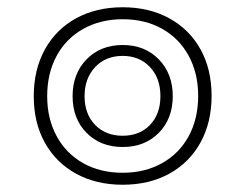

<svg xmlns="http://www.w3.org/2000/svg" viewBox="-20 -499 675 529"><path d="M73 -234Q73 -307 103.5 -362.5Q134 -418 189.5 -448.5Q245 -479 318 -479Q391 -479 446.5 -448.5Q502 -418 532.5 -363Q563 -308 563 -235Q563 -162 532.5 -106.5Q502 -51 446.5 -20.5Q391 10 318 10Q245 10 189.5 -20.5Q134 -51 103.5 -106Q73 -161 73 -234ZM526 -235Q526 -297 500 -345Q474 -393 427 -419.5Q380 -446 318 -446Q257 -446 209.5 -419.5Q162 -393 136 -345Q110 -297 110 -234Q110 -172 136 -124Q162 -76 209 -49.5Q256 -23 318 -23Q379 -23 426.5 -49.5Q474 -76 500 -124Q526 -172 526 -235ZM180 -234Q180 -296 218.5 -335.5Q257 -375 318 -375Q379 -375 417.5 -335.5Q456 -296 456 -234Q456 -172 417.5 -133Q379 -94 318 -94Q257 -94 218.5 -133Q180 -172 180 -234ZM422 -234Q422 -284 393 -314.5Q364 -345 318 -345Q271 -345 242 -314Q213 -283 213 -234Q213 -185 242 -155Q271 -125 318 -125Q365 -125 393.5 -155Q422 -185 422 -234Z"/></svg>

Font: KoHo Light
Style: Regular
Weight: 300
Version: Version 1.000; ttfautohint (v1.6)